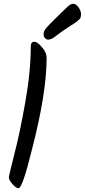

<svg xmlns="http://www.w3.org/2000/svg" viewBox="-20 -1012 449 1017"><path d="M227 -707Q227 -519 149 -219Q99 -15 78 -15Q65 -15 46 -37Q27 -59 27 -71Q27 -83 56 -195Q85 -307 114 -470.5Q143 -634 143 -765Q143 -791 162 -791Q177 -791 202 -762.5Q227 -734 227 -707ZM226 -865Q244 -885 264 -904.5Q284 -924 299 -939Q342 -982 351.5 -987Q361 -992 367 -992Q383 -992 396 -973Q409 -954 409 -939.5Q409 -925 406.5 -918.5Q404 -912 394.5 -904Q385 -896 377.5 -891Q370 -886 349.5 -873Q329 -860 318 -852Q307 -844 295 -835.5Q283 -827 278 -823Q273 -819 266 -814Q259 -809 254 -807Q243 -802 234.5 -802Q226 -802 218.5 -810.5Q211 -819 211 -829Q211 -839 213.5 -846Q216 -853 226 -865Z"/></svg>

Font: Kalam
Style: Regular
Weight: 400
Designer: Lipi Raval (Devanagari and Latin), Jonny Pinhorn (Latin)
Foundry: Indian Type Foundry
Version: Version 2.001;PS 1.0;hotconv 1.0.79;makeotf.lib2.5.61930; tt